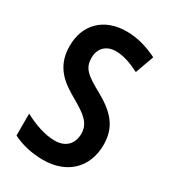

<svg xmlns="http://www.w3.org/2000/svg" viewBox="-180 -817 819 920"><g transform="rotate(30 229.5 -357.0)"><path d="M422 -198C422 -297 370 -352 274 -405C195 -449 163 -471 163 -531C163 -581 195 -616 249 -616C290 -616 329 -603 381 -577L418 -680C359 -709 304 -724 247 -724C121 -724 43 -645 44 -526C44 -405 124 -357 190 -319C263 -277 303 -248 303 -190C303 -139 273 -98 208 -98C152 -98 92 -120 38 -149V-28C88 -2 149 10 206 10C335 10 422 -69 422 -198Z"/></g></svg>

Font: Noto Sans Gujarati UI Condensed SemiBold
Style: Regular
Weight: 600
Width: 3
Designer: Jelle Bosma - Monotype Design Team, Universal Thirst
Foundry: Monotype Imaging Inc.
Version: Version 2.106